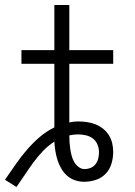

<svg xmlns="http://www.w3.org/2000/svg" viewBox="-20 -721 540 770"><path d="M0 0Q21 -30 41.5 -60Q62 -90 86 -118Q110 -146 137.5 -170Q165 -194 198 -210V-465H66V-520H198V-701H258V-520H434V-465H258V-230Q267 -232 275.5 -233Q284 -234 293 -234Q310 -234 328 -231.5Q346 -229 362.5 -222.5Q379 -216 393 -205Q407 -194 416.5 -179Q426 -164 430 -146.5Q434 -129 434 -111Q434 -88 427 -64.5Q420 -41 403.5 -24Q387 -7 364 0.5Q341 8 317 8Q299 8 281 2Q263 -4 249 -16.5Q235 -29 225.5 -45.5Q216 -62 210.5 -79.5Q205 -97 202 -115.5Q199 -134 198 -153Q173 -137 152 -115Q131 -93 113.5 -69Q96 -45 79.5 -20Q63 5 46 29ZM319 -43Q332 -43 344 -48Q356 -53 363.5 -63Q371 -73 374 -85.5Q377 -98 377 -111Q377 -126 371 -141Q365 -156 352.5 -165.5Q340 -175 324 -178.5Q308 -182 293 -182Q284 -182 275.5 -181Q267 -180 258 -178V-175Q258 -162 259 -148.5Q260 -135 262 -122Q264 -109 267.5 -96Q271 -83 277.5 -71.5Q284 -60 295 -51.5Q306 -43 319 -43Z"/></svg>

Font: Iosevka Fixed SS04 Light
Style: Regular
Weight: 300
Monospace: yes
Designer: Belleve Invis
Foundry: Belleve Invis
Version: Version 32.5.0